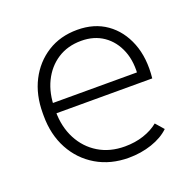

<svg xmlns="http://www.w3.org/2000/svg" viewBox="-95 -582 696 689"><g transform="rotate(-20 253.0 -237.5)"><path d="M285 10Q216 10 162.5 -21.5Q109 -53 79 -108.5Q49 -164 49 -236V-246Q49 -316 76.5 -369.5Q104 -423 153 -454Q202 -485 267 -485Q332 -485 378 -452.5Q424 -420 446.5 -362.5Q469 -305 461 -229H82V-268H435L415 -246Q422 -306 404.5 -350Q387 -394 351.5 -418.5Q316 -443 267 -443Q215 -443 176.5 -418Q138 -393 116.5 -349Q95 -305 95 -246V-236Q95 -177 119 -131Q143 -85 186 -59Q229 -33 286 -33Q325 -33 358 -44Q391 -55 414 -74L441 -43Q415 -18 373.5 -4Q332 10 285 10Z"/></g></svg>

Font: SUSE Thin ExtraLight
Style: Regular
Weight: 250
Version: Version 1.000